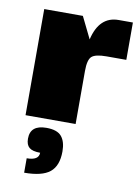

<svg xmlns="http://www.w3.org/2000/svg" viewBox="-87 -569 650 891"><g transform="rotate(10 238.0 -123.0)"><path d="M286 -250V0H50V-500H232L282 -398Q308 -510 399 -510H466V-334H372Q321 -334 303.5 -318.5Q286 -303 286 -250ZM80 105Q80 41 156 41Q207 41 227.5 65.5Q248 90 248 136Q248 204 211 234Q174 264 90 264V196Q147 196 147 160Q111 160 95.5 147Q80 134 80 105Z"/></g></svg>

Font: Fivo Sans Modern ExtBlk
Style: Regular
Weight: 950
Designer: Alexander Slobzheninov
Foundry: Alexander Slobzheninov
Version: 1.0